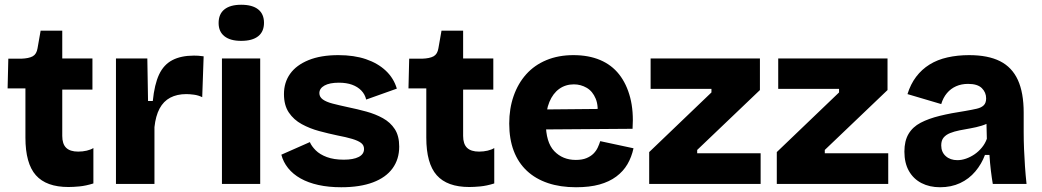

<svg xmlns="http://www.w3.org/2000/svg" viewBox="-20 -774 4385 808"><path d="M268 13Q175 13 131 -36.5Q87 -86 87 -195V-402H12L15 -527H69Q101 -528 117.5 -537Q134 -546 138 -571L151 -645H242V-528H369V-397H242V-202Q242 -168 258.5 -152Q275 -136 309 -136Q328 -136 345 -140Q362 -144 373 -151V-2Q341 8 314.5 10.5Q288 13 268 13Z M468 0V-245V-528H600L603 -349H623Q630 -419 649.5 -460.5Q669 -502 705.5 -521Q742 -540 796 -540Q804 -540 814 -539.5Q824 -539 837 -537L831 -365Q815 -373 796.5 -375.5Q778 -378 764 -378Q725 -378 696.5 -363Q668 -348 651.5 -317Q635 -286 630 -239V0Z M914 0V-528H1075V0ZM995 -602Q949 -602 924.5 -621.5Q900 -641 900 -677Q900 -715 924.5 -734.5Q949 -754 995 -754Q1042 -754 1066.5 -734.5Q1091 -715 1091 -678Q1091 -641 1066.5 -621.5Q1042 -602 995 -602Z M1416 14Q1363 14 1320 4.5Q1277 -5 1245 -23Q1213 -41 1192.5 -66.5Q1172 -92 1164 -123L1284 -176Q1291 -159 1308.5 -141.5Q1326 -124 1355.5 -113Q1385 -102 1427 -102Q1467 -102 1489.5 -113.5Q1512 -125 1512 -147Q1512 -163 1499.5 -172.5Q1487 -182 1462 -189.5Q1437 -197 1400 -204Q1362 -212 1323 -222.5Q1284 -233 1250 -251.5Q1216 -270 1195.5 -300.5Q1175 -331 1175 -378Q1175 -427 1201 -463.5Q1227 -500 1278.5 -521Q1330 -542 1404 -542Q1470 -542 1520 -525Q1570 -508 1603.5 -476.5Q1637 -445 1650 -401L1521 -355Q1516 -377 1500.5 -393Q1485 -409 1461.5 -417.5Q1438 -426 1406 -426Q1367 -426 1345.5 -414Q1324 -402 1324 -382Q1324 -366 1338.5 -355.5Q1353 -345 1380 -338Q1407 -331 1444 -323Q1483 -315 1521.5 -304.5Q1560 -294 1591.5 -276.5Q1623 -259 1641.5 -230.5Q1660 -202 1660 -157Q1660 -104 1632 -65.5Q1604 -27 1549.5 -6.5Q1495 14 1416 14Z M1955 13Q1862 13 1818 -36.5Q1774 -86 1774 -195V-402H1699L1702 -527H1756Q1788 -528 1804.5 -537Q1821 -546 1825 -571L1838 -645H1929V-528H2056V-397H1929V-202Q1929 -168 1945.5 -152Q1962 -136 1996 -136Q2015 -136 2032 -140Q2049 -144 2060 -151V-2Q2028 8 2001.5 10.5Q1975 13 1955 13Z M2404 14Q2338 14 2286 -3.5Q2234 -21 2197.5 -55Q2161 -89 2142 -139Q2123 -189 2123 -254Q2123 -317 2141.5 -370Q2160 -423 2194.5 -461.5Q2229 -500 2279.5 -521Q2330 -542 2393 -542Q2457 -542 2505.5 -521.5Q2554 -501 2585.5 -461Q2617 -421 2632 -363.5Q2647 -306 2642 -232L2229 -229V-313L2550 -316L2493 -277Q2500 -327 2487 -358.5Q2474 -390 2449 -404.5Q2424 -419 2395 -419Q2360 -419 2333.5 -400Q2307 -381 2292 -345Q2277 -309 2277 -257Q2277 -175 2312.5 -138Q2348 -101 2403 -101Q2430 -101 2448 -108.5Q2466 -116 2477.5 -127.5Q2489 -139 2495.5 -153Q2502 -167 2506 -180L2646 -150Q2638 -113 2620.5 -83Q2603 -53 2573.5 -31Q2544 -9 2502.5 2.5Q2461 14 2404 14Z M2712 0V-134L2974 -385V-400H2718V-528H3178V-395L2914 -143V-129H3181V0Z M3249 0V-134L3511 -385V-400H3255V-528H3715V-395L3451 -143V-129H3718V0Z M3936 14Q3892 14 3858 -3.5Q3824 -21 3805 -54.5Q3786 -88 3786 -136Q3786 -181 3803.5 -210.5Q3821 -240 3854.5 -257.5Q3888 -275 3935 -286.5Q3982 -298 4042 -307Q4071 -312 4090.5 -316.5Q4110 -321 4120 -331Q4130 -341 4130 -360Q4130 -385 4112 -403Q4094 -421 4054 -421Q4026 -421 4003.5 -411Q3981 -401 3965 -382Q3949 -363 3941 -336L3799 -378Q3812 -420 3835.5 -451Q3859 -482 3892 -502.5Q3925 -523 3967.5 -532.5Q4010 -542 4058 -542Q4138 -542 4188.5 -516.5Q4239 -491 4263.5 -437.5Q4288 -384 4288 -300V-219Q4288 -183 4289.5 -146.5Q4291 -110 4293.5 -73.5Q4296 -37 4300 0H4158Q4154 -23 4150 -55.5Q4146 -88 4144 -122H4125Q4111 -84 4084.5 -52.5Q4058 -21 4020.5 -3.5Q3983 14 3936 14ZM4009 -100Q4027 -100 4045.5 -106.5Q4064 -113 4081 -124.5Q4098 -136 4112 -153Q4126 -170 4133 -190L4131 -269L4153 -264Q4134 -252 4111 -245Q4088 -238 4064.5 -234Q4041 -230 4018.5 -225.5Q3996 -221 3978.5 -214Q3961 -207 3951 -195Q3941 -183 3941 -162Q3941 -134 3960 -117Q3979 -100 4009 -100Z"/></svg>

Font: Bricolage Grotesque ExtraBold
Style: Regular
Weight: 800
Designer: Mathieu Triay
Foundry: Atelier Triay
Version: Version 1.001;gftools[0.9.33.dev8+g029e19f]